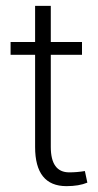

<svg xmlns="http://www.w3.org/2000/svg" viewBox="-20 -616 329 646"><path d="M98.1 -596.2H150.9V-474.6H255.9V-431.6H150.9V-121.6Q150.9 -36.1 212.9 -36.1Q238.8 -36.1 265.6 -40.5L273.9 -1.5Q245.6 10.3 203.6 10.3Q98.1 10.3 98.1 -121.6V-431.6H15.6V-474.6H98.1Z"/></svg>

Font: Yantramanav Light
Style: Regular
Weight: 300
Version: Version 1.001;PS 1.0;hotconv 1.0.72;makeotf.lib2.5.5900; ttf